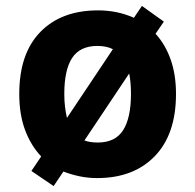

<svg xmlns="http://www.w3.org/2000/svg" viewBox="-20 -591 659 648"><path d="M574 -274Q574 -138 502.5 -64Q431 10 308 10Q277 10 248.5 4Q220 -2 194 -12L161 37L86 -14L119 -63Q84 -100 64.5 -152.5Q45 -205 45 -274Q45 -410 116 -483Q187 -556 311 -556Q376 -556 432 -531L459 -571L533 -518L505 -477Q538 -441 556 -390Q574 -339 574 -274ZM197 -274Q197 -250 199.5 -230Q202 -210 206 -193L361 -425Q339 -436 309 -436Q250 -436 223.5 -395.5Q197 -355 197 -274ZM422 -274Q422 -313 416 -343L265 -117Q283 -110 310 -110Q369 -110 395.5 -151.5Q422 -193 422 -274Z"/></svg>

Font: Noto Sans Tangsa
Style: Regular
Weight: 400
Designer: David Williams
Foundry: Google LLC
Version: Version 1.504